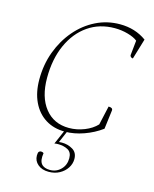

<svg xmlns="http://www.w3.org/2000/svg" viewBox="-132 -743 871 1085"><g transform="rotate(15 303.5 -200.0)"><path d="M289 12Q223 12 174.5 -18.5Q126 -49 99.5 -105Q73 -161 73 -236Q73 -323 101 -398.5Q129 -474 178.5 -532Q228 -590 293.5 -622.5Q359 -655 434 -655Q523 -655 589 -607L553 -487Q546 -487 540.5 -492Q535 -497 536 -503L545 -589Q525 -605 488 -615.5Q451 -626 411 -626Q322 -626 255 -579.5Q188 -533 150.5 -449.5Q113 -366 113 -256Q113 -144 164.5 -79Q216 -14 305 -14Q351 -14 395 -31.5Q439 -49 466 -78L491 -189Q516 -189 515 -173L501 -62Q455 -28 398.5 -8Q342 12 289 12ZM258 255Q219 255 195 234.5Q171 214 171 183Q171 165 176.5 160Q182 155 188 155Q198 155 204 161Q197 204 212.5 223.5Q228 243 263 243Q300 243 326 217Q352 191 352 151Q352 116 328 103Q304 90 271 90Q264 90 258.5 90.5Q253 91 249 92L289 0H305L272 77Q282 76 289 76Q324 76 352.5 93Q381 110 381 148Q381 176 365 200.5Q349 225 321.5 240Q294 255 258 255Z"/></g></svg>

Font: Petrona Thin
Style: Italic
Weight: 100
Italic angle: -9°
Designer: Ringo R. Seeber
Foundry: Ringo R. Seeber
Version: Version 2.001; ttfautohint (v1.8.3)